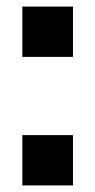

<svg xmlns="http://www.w3.org/2000/svg" viewBox="-20 -564 290 584"><path d="M48 0H202V-153H48ZM48 -391H202V-544H48Z"/></svg>

Font: Ronzino
Style: Bold
Weight: 700
Designer: Nunzio Mazzaferro
Foundry: Collletttivo
Version: Version 1.000;Glyphs 3.3 (3337)